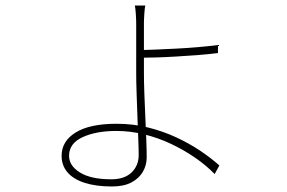

<svg xmlns="http://www.w3.org/2000/svg" viewBox="-20 -627 1040 695"><path d="M506 -607Q504 -600 502.5 -578Q501 -556 501 -542Q501 -525 501 -495Q501 -465 501 -430Q501 -395 501 -364Q501 -331 502.5 -289Q504 -247 506 -204Q508 -161 509.5 -122.5Q511 -84 511 -57Q511 -29 497 -5Q483 19 455.5 33.5Q428 48 385 48Q328 48 287 35Q246 22 224.5 -3Q203 -28 203 -63Q203 -116 254 -147.5Q305 -179 402 -179Q462 -179 516 -165.5Q570 -152 617.5 -130Q665 -108 704.5 -81.5Q744 -55 774 -28L757 3Q727 -28 686.5 -56Q646 -84 599.5 -106Q553 -128 502.5 -140.5Q452 -153 401 -153Q328 -153 279 -130.5Q230 -108 230 -63Q230 -27 269.5 -2.5Q309 22 383 22Q431 22 456.5 -3Q482 -28 482 -65Q482 -88 480.5 -124.5Q479 -161 477.5 -204Q476 -247 474.5 -289Q473 -331 473 -364Q473 -386 473 -421.5Q473 -457 473 -491Q473 -525 473 -542Q473 -557 471.5 -578.5Q470 -600 468 -607ZM484 -446Q507 -446 542 -447.5Q577 -449 617.5 -451Q658 -453 698 -456.5Q738 -460 769 -464V-435Q739 -431 699.5 -428Q660 -425 619.5 -422.5Q579 -420 543.5 -419Q508 -418 484 -418Z"/></svg>

Font: Noto Sans HK Thin
Style: Regular
Weight: 100
Designer: Ryoko NISHIZUKA 西塚涼子 (kana, bopomofo & ideographs); Paul D. Hunt (Latin, Greek & Cyrillic); Sandoll Communications 산돌커뮤니
Foundry: Adobe
Version: Version 2.004-H2;hotconv 1.0.118;makeotfexe 2.5.65603